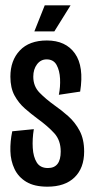

<svg xmlns="http://www.w3.org/2000/svg" viewBox="-20 -690 350 721"><path d="M158 11Q109 11 79 -7Q49 -25 34.5 -55.5Q20 -86 19 -122.5Q18 -159 26 -197L107 -205Q101 -168 103 -134.5Q105 -101 118 -80Q131 -59 160 -59Q208 -59 208 -121Q208 -163 184 -189.5Q160 -216 120 -245Q97 -262 73.5 -282.5Q50 -303 34.5 -331.5Q19 -360 19 -402Q19 -463 54.5 -500.5Q90 -538 156 -538Q227 -538 261.5 -489Q296 -440 281 -346L201 -334Q207 -364 205.5 -394.5Q204 -425 192.5 -446Q181 -467 155 -467Q133 -467 119 -448.5Q105 -430 105 -402Q105 -366 128.5 -342Q152 -318 184 -295Q210 -277 236 -254Q262 -231 279 -199Q296 -167 296 -121Q296 -59 260 -24Q224 11 158 11ZM184 -572H109L148 -670H245Z"/></svg>

Font: Bricolage Grotesque 48pt Condensed
Style: Regular
Weight: 400
Width: 3
Designer: Mathieu Triay
Foundry: Atelier Triay
Version: Version 1.000; ttfautohint (v1.8.4.7-5d5b);gftools[0.9.32]